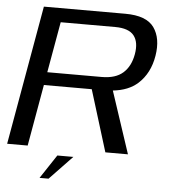

<svg xmlns="http://www.w3.org/2000/svg" viewBox="-57 -726 823 927"><g transform="rotate(5 354.0 -262.5)"><path d="M-1 0 118 -675H512.5Q615.5 -675 652.5 -622.8Q689.5 -570.5 675.5 -485.5Q661.5 -400 605.5 -349Q560.5 -308.5 485 -300.5L584.5 0H475L383 -298H151L98.5 0ZM162 -361H426Q492.5 -361 528.8 -393Q565 -425 575.5 -484Q586 -543 560.8 -575Q535.5 -607 469.5 -607H205.5ZM169.2 150.5 245.4 35.4H323L212.8 150.5Z"/></g></svg>

Font: Anybody ExtraExpanded Regular
Style: Italic
Weight: 400
Width: 8
Italic angle: -10°
Designer: Tyler Finck
Foundry: Etcetera Type Company
Version: Version 1.010; ttfautohint (v1.8.3) -l 8 -r 50 -G 200 -x 14 